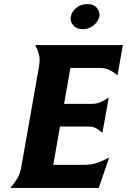

<svg xmlns="http://www.w3.org/2000/svg" viewBox="-20 -921 622 941"><path d="M241 -113H390Q428 -113 455.5 -122.5Q483 -132 515 -149L464 0H31Q53 -26 66 -48.5Q79 -71 85 -106L171 -594Q177 -629 171.5 -651.5Q166 -674 153 -700H582L556 -552Q535 -569 515.5 -578.5Q496 -588 464 -588H325L294 -412H428Q454 -412 472 -420Q490 -428 513 -443L482 -270Q465 -285 450 -293Q435 -301 409 -301H274ZM327 -840Q331 -863 353.5 -882Q376 -901 408 -901Q440 -901 455.5 -881.5Q471 -862 467 -840Q465 -829 458 -818Q451 -807 440.5 -798Q430 -789 416 -783.5Q402 -778 386 -778Q354 -778 338.5 -797.5Q323 -817 327 -840Z"/></svg>

Font: LT Museum
Style: Bold Italic
Weight: 700
Designer: Daniel Lyons
Foundry: LyonsType
Version: Version 1.011